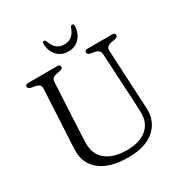

<svg xmlns="http://www.w3.org/2000/svg" viewBox="-201 -1031 1143 1199"><g transform="rotate(-30 370.5 -431.0)"><path d="M582.5 -288 564 -622.5Q562.5 -652.5 526 -659.5L498.5 -664.5Q476 -669.5 476 -683.5Q476 -700 498 -700H674Q695.5 -700 695.5 -683.5Q695.5 -669.5 673 -664.5L646.5 -660Q606.5 -652.5 608.5 -620.5L625.5 -287Q627 -262.5 628.2 -239Q629.5 -215.5 630.5 -190Q634.5 -99.5 570 -41.8Q505.5 16 380.5 16Q247.5 16 178.2 -39.8Q109 -95.5 112.5 -189Q112.5 -204.5 113.8 -228.2Q115 -252 116.5 -277.2Q118 -302.5 119 -322L134.5 -622Q136 -653 98 -660L71 -664.5Q48.5 -669.5 48.5 -683.5Q48.5 -700 70.5 -700H277Q299 -700 299 -683.5Q299 -669.5 276.5 -665L249.5 -660Q215 -653.5 214 -624L198.5 -324.5Q196.5 -286.5 195.2 -256Q194 -225.5 193 -199Q190 -115 244.2 -71.2Q298.5 -27.5 394.5 -27.5Q488 -27.5 539 -71.2Q590 -115 586.5 -193Q585.5 -226 584.5 -247.5Q583.5 -269 582.5 -288ZM386.5 -794.5Q450 -794.5 474.5 -867Q480 -878 487.5 -878Q500.5 -878 499.5 -861.5Q497 -809 466.2 -776.5Q435.5 -744 386.5 -744Q337.5 -744 306.8 -776.5Q276 -809 274 -861.5Q273 -878 285.5 -878Q293 -878 298.5 -867Q311.5 -829 333 -811.8Q354.5 -794.5 386.5 -794.5Z"/></g></svg>

Font: Fraunces 9pt S050 Light
Style: Regular
Weight: 300
Version: Version 1.000; ttfautohint (v1.8.3)